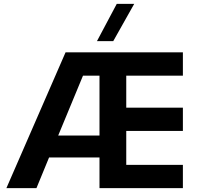

<svg xmlns="http://www.w3.org/2000/svg" viewBox="-20 -970 1031 990"><path d="M923 -700H318L13 0H168L233 -158H493V0H923V-120H631V-295H923V-415H631V-580H923ZM480 -758H564L672 -950H582ZM280 -271 408 -580H493V-271Z"/></svg>

Font: Goli SemiBold
Style: Regular
Weight: 600
Designer: jaikishan Patel
Foundry: MagicType
Version: Version 1.000;Glyphs 3.2 (3242)